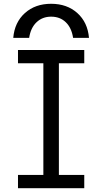

<svg xmlns="http://www.w3.org/2000/svg" viewBox="-20 -994 540 1014"><path d="M250 -974Q334 -974 388.5 -925Q443 -876 450 -794H366Q358 -847 327.5 -876.5Q297 -906 250 -906Q204 -906 173 -876.5Q142 -847 134 -794H50Q57 -876 111.5 -925Q166 -974 250 -974ZM75 0V-70H209V-660H75V-730H425V-660H291V-70H425V0Z"/></svg>

Font: M PLUS 1 Code
Style: Regular
Weight: 400
Designer: Coji Morishita
Foundry: UNDERFOREST DESIGN
Version: Version 1.005